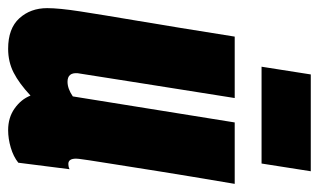

<svg xmlns="http://www.w3.org/2000/svg" viewBox="-176 -598 784 472"><g transform="rotate(90 216.0 -362.0)"><path d="M100 10Q50 10 25 -17.5Q0 -45 0 -86Q0 -115 8 -167Q16 -219 31.5 -310.5Q47 -402 70 -547H221Q200 -414 185.5 -323Q171 -232 160 -161Q158 -136 181 -136Q198 -136 217 -149L281 -547H432Q413 -435 401.5 -363Q390 -291 383.5 -249.5Q377 -208 374 -189Q371 -170 370.5 -164Q370 -158 370 -157Q370 -138 383 -138Q385 -138 388.5 -138.5Q392 -139 396 -141L380 -15Q365 -3 343 3.5Q321 10 300 10Q269 10 246.5 -6Q224 -22 215 -45Q185 -17 158.5 -3.5Q132 10 100 10ZM144 -613 163 -734H401L382 -613Z"/></g></svg>

Font: Georama Condensed ExtraBold
Style: Italic
Weight: 800
Width: 3
Italic angle: -9°
Designer: Jean-Baptiste Levee
Foundry: Production Type
Version: Version 1.000